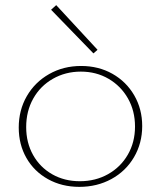

<svg xmlns="http://www.w3.org/2000/svg" viewBox="-20 -723 627 748"><path d="M179 -685 199 -703 360 -529 344 -515ZM53 -226Q53 -294 84.5 -348.5Q116 -403 171.5 -434.5Q227 -466 296 -466Q364 -466 418 -435.5Q472 -405 503 -351.5Q534 -298 534 -232Q534 -165 502 -110.5Q470 -56 414 -25.5Q358 5 289 5Q221 5 167 -25Q113 -55 83 -107.5Q53 -160 53 -226ZM506 -230Q506 -291 478.5 -339.5Q451 -388 403 -416Q355 -444 295 -444Q235 -444 186 -416Q137 -388 109.5 -339Q82 -290 82 -228Q82 -167 109 -119Q136 -71 183.5 -44Q231 -17 291 -17Q352 -17 401 -44.5Q450 -72 478 -120.5Q506 -169 506 -230Z"/></svg>

Font: Ysabeau SC Extralight
Style: Regular
Weight: 200
Designer: Christian Thalmann (Catharsis Fonts)
Version: Version 0.003